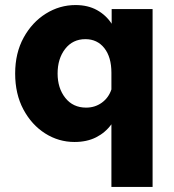

<svg xmlns="http://www.w3.org/2000/svg" viewBox="-20 -546 687 760"><path d="M421 194V-54Q397 -21 360.5 -2.5Q324 16 275 16Q212 16 158.5 -18Q105 -52 72.5 -113Q40 -174 40 -255Q40 -336 73.5 -397Q107 -458 161.5 -492Q216 -526 279 -526Q328 -526 364 -506Q400 -486 422 -452V-510H584V194ZM208 -255Q208 -197 238.5 -158.5Q269 -120 321 -120Q356 -120 383 -139.5Q410 -159 421 -192V-258Q421 -320 393 -355.5Q365 -391 318 -391Q268 -391 238 -352.5Q208 -314 208 -255Z"/></svg>

Font: Wix Madefor Text ExtraBold
Style: Regular
Weight: 800
Designer: Dalton Maag Ltd
Foundry: Dalton Maag Ltd
Version: Version 3.100